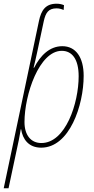

<svg xmlns="http://www.w3.org/2000/svg" viewBox="-54 -786 506 1035"><path d="M156 -673 -34 229H-8L35 27C44 -11 52 -54 58 -89H60C68 -36 100 10 168 10C321 10 397 -219 397 -377C397 -478 354 -537 282 -537C213 -537 163 -486 130 -421H127C133 -446 140 -473 146 -503L182 -672C192 -717 207 -741 251 -741C267 -741 281 -736 289 -732L291 -758C282 -762 269 -766 251 -766C191 -766 168 -730 156 -673ZM169 -15C113 -15 78 -57 78 -128C78 -275 157 -512 279 -512C334 -512 370 -468 370 -375C370 -230 300 -15 169 -15Z"/></svg>

Font: Noto Sans Condensed Thin
Style: Italic
Weight: 100
Width: 3
Italic angle: -12°
Designer: Monotype Design Team
Foundry: Monotype Imaging Inc.
Version: Version 2.013